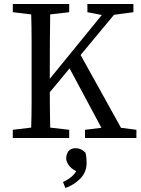

<svg xmlns="http://www.w3.org/2000/svg" viewBox="-20 -690 707 960"><path d="M44 -629V-670H326V-629L231 -618Q230 -554 229.5 -489Q229 -424 229 -359V-296L489 -615L417 -629V-670H647V-629L550 -616L383 -415L585 -51L662 -41V0H405V-41L487 -51L328 -348L229 -229Q229 -189 229.5 -144Q230 -99 231 -52L326 -41V0H44V-41L136 -52Q138 -115 138 -180Q138 -245 138 -310V-359Q138 -424 138 -489Q138 -554 136 -618ZM413 125Q413 171 381.5 203Q350 235 307 250L295 220Q343 198 361 166Q334 152 322.5 134Q311 116 311 103Q311 81 322.5 66Q334 51 359 51Q371 51 383 56Q395 61 407 73Q411 88 412 100Q413 112 413 125Z"/></svg>

Font: Source Serif 4
Style: Regular
Weight: 400
Designer: Frank Grießhammer
Foundry: Adobe
Version: Version 4.005;hotconv 1.1.0;makeotfexe 2.6.0